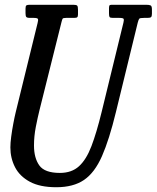

<svg xmlns="http://www.w3.org/2000/svg" viewBox="-20 -770 657 805"><path d="M238 -678 146 -310Q138 -278 130.2 -238.2Q122.5 -198.5 122.5 -160Q122.5 -107.5 145 -76.2Q167.5 -45 231 -45Q280.5 -45 311.2 -73Q342 -101 363.5 -157.5Q385 -214 406 -300L497.5 -675Q500.5 -687 498.2 -691Q496 -695 479.5 -695H452.5Q441.5 -695 439.2 -699Q437 -703 437 -714V-735Q437 -742.5 438.5 -746.2Q440 -750 447.5 -750H592.5Q606 -750 611.5 -747.2Q617 -744.5 617 -730V-712Q617 -701 613 -698Q609 -695 598.5 -695H584.5Q567.5 -695 564.2 -691.8Q561 -688.5 557.5 -675L466 -300Q438 -184.5 407.5 -115.2Q377 -46 332.2 -15.5Q287.5 15 216 15Q147.5 15 105 -8Q62.5 -31 43 -69Q23.5 -107 23.5 -152Q23.5 -170.5 27 -197.2Q30.5 -224 35.8 -251.8Q41 -279.5 46 -300L137.5 -673Q141 -686 139 -690.5Q137 -695 120.5 -695H105.5Q93 -695 90 -699.2Q87 -703.5 87 -715V-734Q87 -745 90.8 -747.5Q94.5 -750 105.5 -750H287.5Q300.5 -750 303.8 -746.2Q307 -742.5 307 -729V-710Q307 -701 304 -698Q301 -695 291.5 -695H257.5Q244.5 -695 242.5 -691.5Q240.5 -688 238 -678Z"/></svg>

Font: Besley* Condensed
Style: Italic
Weight: 400
Width: 3
Italic angle: -13°
Designer: Owen Earl
Foundry: indestructible type*
Version: Version 3.000; ttfautohint (v1.8.3)